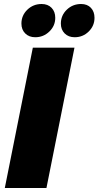

<svg xmlns="http://www.w3.org/2000/svg" viewBox="-20 -939 492 959"><path d="M352 -701 212 0H4L144 -701ZM256 -850Q256 -810 226.5 -781.5Q197 -753 156 -753Q125 -753 106 -772Q87 -791 87 -821Q87 -862 116.5 -890.5Q146 -919 188 -919Q219 -919 237.5 -900Q256 -881 256 -850ZM452 -850Q452 -810 423 -781.5Q394 -753 353 -753Q322 -753 303 -772Q284 -791 284 -821Q284 -862 313.5 -890.5Q343 -919 385 -919Q416 -919 434 -900Q452 -881 452 -850Z"/></svg>

Font: Gontserrat ExtraBold
Style: Italic
Weight: 800
Italic angle: -11.3°
Designer: Julieta Ulanovsky
Foundry: Julieta Ulanovsky
Version: Version 6.001